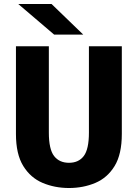

<svg xmlns="http://www.w3.org/2000/svg" viewBox="-20 -932 690 963"><path d="M326 11Q255 11 194.2 -14.5Q133.5 -40 96.8 -99.2Q60 -158.5 60 -260V-700H225V-267Q225 -183.5 251.2 -149.5Q277.5 -115.5 326 -115.5Q374.5 -115.5 400.2 -149.5Q426 -183.5 426 -267V-700H591V-260Q591 -158.5 554.8 -99.2Q518.5 -40 458 -14.5Q397.5 11 326 11ZM251.5 -758.5 71.5 -912H238.5L397.5 -758.5Z"/></svg>

Font: Trispace
Style: Bold
Weight: 700
Designer: Tyler Finck
Foundry: Etcetera Type Company
Version: Version 1.210; ttfautohint (v1.8.3)